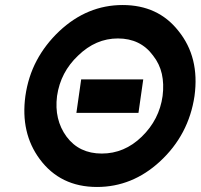

<svg xmlns="http://www.w3.org/2000/svg" viewBox="-20 -732 798 764"><path d="M468 -712Q327 -712 216 -608Q160 -555 126 -491Q92 -427 81 -350Q61 -203 138 -99Q220 12 366 12Q506 12 616 -89Q731 -195 754 -350Q775 -504 690 -609Q609 -712 468 -712ZM449 -579Q539 -579 589 -511Q615 -478 624 -438Q633 -398 627 -350Q614 -256 544 -188Q475 -121 385 -121Q295 -121 245 -188Q195 -256 207 -350Q214 -398 235 -438Q256 -478 291 -511Q361 -579 449 -579ZM284 -283H531L550 -416H303Z"/></svg>

Font: Unageo
Style: Bold-Italic
Weight: 700
Designer: Richard Sepsi
Foundry: Richard Sepsi
Version: Version 2.000